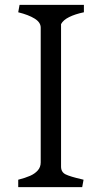

<svg xmlns="http://www.w3.org/2000/svg" viewBox="-20 -770 420 790"><path d="M147.5 -101.8V-656.5Q147.5 -678 122.5 -693.5Q97.5 -709 55 -719.5L60.5 -750H325.2V-719.5Q289.2 -712 264.8 -699.9Q240.2 -687.8 231.2 -670.8V-84.5Q231.2 -61.8 250 -52.5Q268.8 -43.2 318 -32L323.8 -30.5L318.2 0H55V-30.5Q84.2 -38 103.9 -46.6Q123.5 -55.2 135.5 -68.9Q147.5 -82.5 147.5 -101.8Z"/></svg>

Font: TMT Limkin
Style: Regular
Weight: 400
Designer: Gabriel Drozdov
Version: Version 1.000;Glyphs 3.1.2 (3151)